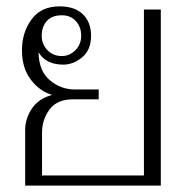

<svg xmlns="http://www.w3.org/2000/svg" viewBox="-20 -583 590 603"><path d="M59 -175Q59 -209 79.5 -241Q100 -273 144 -285Q105 -296 77 -332.5Q49 -369 49 -425Q49 -481 79 -522Q109 -563 167 -563Q215 -563 240.5 -538Q266 -513 266 -471Q266 -426 238 -403Q210 -380 179 -380Q124 -380 101 -419Q102 -360 136.5 -331Q171 -302 215 -302H290V-271H208Q159 -271 135.5 -239Q112 -207 112 -167V-32H432V-553H485V0H59ZM235 -471Q235 -498 218.5 -516.5Q202 -535 174 -535Q143 -535 127 -517Q111 -499 111 -471Q111 -444 129 -425.5Q147 -407 174 -407Q199 -407 217 -425.5Q235 -444 235 -471Z"/></svg>

Font: Taviraj ExtraLight
Style: Regular
Weight: 275
Designer: Katatrad Team
Foundry: CadsonDemak
Version: Version 1.001